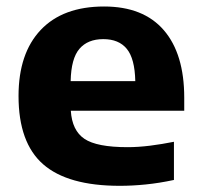

<svg xmlns="http://www.w3.org/2000/svg" viewBox="-20 -576 634 606"><path d="M358 10.5Q194 10.5 116.2 -57.5Q38.5 -125.5 38.5 -273Q38.5 -407.5 108.5 -481.5Q178.5 -555.5 308.5 -555.5Q432.5 -555.5 497 -480.8Q561.5 -406 561.5 -267.5V-226.5H203.5Q207.5 -164 246.5 -137.8Q285.5 -111.5 382.5 -111.5Q416 -111.5 453.8 -116.2Q491.5 -121 529 -128.5V-8Q482 2 440 6.2Q398 10.5 358 10.5ZM306 -452.5Q257 -452.5 230.8 -422Q204.5 -391.5 203 -320H407Q405.5 -391 380.2 -421.8Q355 -452.5 306 -452.5Z"/></svg>

Font: Encode Sans SemiExpanded SemiExpanded
Style: Bold
Weight: 700
Width: 6
Designer: Multiple Designers
Foundry: Impallari Type
Version: Version 3.000; ttfautohint (v1.8.3) -l 8 -r 50 -G 200 -x 14 